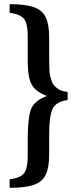

<svg xmlns="http://www.w3.org/2000/svg" viewBox="-20 -691 370 923"><path d="M26.4 211.9V170.9Q77.6 165 95.5 141.8Q113.3 118.7 113.3 59.6V-16.1Q113.3 -144.5 135.3 -178.7Q157.2 -212.9 204.6 -229V-230Q168.5 -243.7 148.4 -263.2Q128.4 -282.7 120.8 -315.4Q113.3 -348.1 113.3 -399.4V-518.6Q113.3 -577.6 95.7 -600.1Q78.1 -622.6 26.4 -629.4V-670.9Q100.1 -670.9 141.4 -657Q182.6 -643.1 199.5 -608.6Q216.3 -574.2 216.3 -512.7V-416Q216.3 -346.7 220.2 -329.6Q222.2 -321.8 224.4 -314.7Q226.6 -307.6 228.5 -301.3Q232.4 -289.1 239 -281.5Q245.6 -273.9 254.9 -266.6Q272 -252.4 305.2 -249V-210Q250.5 -202.6 233.9 -169.9Q216.3 -135.7 216.3 -42.5V53.7Q216.3 115.2 199.5 149.7Q182.6 184.1 141.4 198Q100.1 211.9 26.4 211.9Z"/></svg>

Font: Sancreek
Style: Regular
Weight: 400
Designer: Vernon Adams
Foundry: Vernon Adams
Version: Version 1.100; ttfautohint (v1.8.4.7-5d5b)